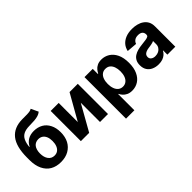

<svg xmlns="http://www.w3.org/2000/svg" viewBox="-7 -1497 2452 2452"><g transform="rotate(-45 1219.0 -271.0)"><path d="M513.7 -745.6 560.1 -647Q537.1 -627.9 508.8 -619.1Q478 -609.9 441.9 -606.9Q399.4 -603.5 347.2 -603Q284.7 -602.5 244.1 -582.5Q204.6 -563 184.1 -521.5Q163.1 -479 156.7 -412.6H162.1Q186.5 -462.9 231.4 -490.2Q275.9 -517.6 341.8 -517.6Q409.7 -517.6 463.9 -486.8Q515.1 -457.5 544.9 -398.9Q574.2 -341.8 574.2 -262.2Q574.2 -179.2 542 -117.7Q510.3 -57.6 449.7 -22.9Q390.6 10.7 307.6 10.7Q224.6 10.7 165 -23.9Q106 -58.1 72.8 -127Q40 -195.3 40 -293.5V-338.4Q40 -536.1 116.7 -630.9Q193.4 -725.6 342.3 -727.1Q395 -728 415.5 -727.5Q445.3 -727.1 473.1 -731Q496.6 -734.4 513.7 -745.6ZM308.1 -106.4Q343.8 -106.4 368.2 -124.5Q393.1 -142.6 406.7 -176.3Q420.4 -211.4 420.4 -257.3Q420.4 -303.2 406.7 -336.4Q392.6 -368.7 367.7 -385.7Q342.3 -402.8 307.6 -402.8Q281.2 -402.8 260.3 -393.1Q238.8 -383.3 224.6 -365.2Q210.4 -347.7 202.1 -319.3Q193.8 -291.5 193.8 -257.3Q193.8 -188.5 224.6 -147Q254.9 -106.4 308.1 -106.4Z M819.3 -545.4V-199.7L1015.6 -545.4H1164.6V0H1020.5V-347.2L824.7 0H674.8V-545.4Z M1436.5 204.6H1285.6V-545.4H1434.6V-453.6H1441.4Q1452.6 -477.1 1470.7 -499Q1488.8 -521.5 1520 -537.1Q1550.3 -552.7 1596.7 -552.7Q1655.3 -552.7 1706.5 -521.5Q1757.3 -489.7 1787.1 -428.2Q1817.4 -365.2 1817.4 -272Q1817.4 -180.7 1788.1 -118.2Q1759.3 -55.7 1709 -23.4Q1658.7 8.8 1596.2 8.8Q1551.3 8.8 1521.5 -5.9Q1490.2 -21 1471.2 -42.5Q1452.1 -63.5 1441.4 -87.4H1436.5ZM1433.6 -272.9Q1433.6 -225.1 1447.3 -188Q1460.4 -151.9 1486.3 -131.8Q1512.2 -111.3 1548.3 -111.3Q1584.5 -111.3 1610.8 -132.3Q1637.2 -153.3 1649.9 -189Q1663.1 -224.6 1663.1 -272.9Q1663.1 -319.8 1649.9 -356Q1636.7 -391.6 1611.3 -412.1Q1586.4 -432.1 1548.3 -432.1Q1510.7 -432.1 1486.3 -412.6Q1460 -392.6 1447.3 -357.4Q1433.6 -320.3 1433.6 -272.9Z M2073.2 10.3Q2022 10.3 1980.5 -8.3Q1939.5 -26.4 1916 -62.5Q1892.1 -98.1 1892.1 -152.3Q1892.1 -198.2 1908.7 -228.5Q1925.8 -259.8 1954.6 -278.3Q1984.4 -297.4 2020 -306.6Q2059.6 -316.9 2097.2 -320.3Q2151.4 -326.2 2173.8 -330.1Q2203.1 -334.5 2216.3 -343.3Q2229 -351.6 2229 -369.1V-371.6Q2229 -405.3 2208.5 -423.8Q2187.5 -441.9 2148.4 -441.9Q2107.4 -441.9 2083.5 -424.3Q2059.1 -405.8 2051.3 -379.4L1911.6 -390.6Q1922.9 -441.9 1953.1 -477.1Q1985.4 -513.7 2034.2 -533.2Q2083.5 -552.7 2148.9 -552.7Q2195.3 -552.7 2236.3 -542Q2279.8 -530.8 2310.5 -508.8Q2343.8 -485.4 2361.8 -451.7Q2380.4 -416 2380.4 -367.7V0H2236.8V-75.7H2232.9Q2219.7 -49.8 2197.8 -30.8Q2176.8 -12.2 2144.5 -0.5Q2114.3 10.3 2073.2 10.3ZM2116.7 -94.2Q2150.4 -94.2 2175.8 -107.4Q2200.7 -120.1 2215.8 -143.6Q2230.5 -166 2230.5 -194.8V-252.9Q2225.1 -249 2210.9 -244.6Q2195.3 -240.2 2183.6 -237.8Q2163.1 -233.9 2152.8 -232.4Q2144 -231 2125 -228.5Q2099.1 -225.1 2078.6 -215.8Q2057.6 -206.5 2047.9 -193.4Q2036.6 -178.2 2036.6 -157.2Q2036.6 -126.5 2059.6 -110.4Q2081.1 -94.2 2116.7 -94.2Z"/></g></svg>

Font: My Font
Style: Bold
Weight: 500
Designer: Rasmus Andersson
Foundry: rsms
Version: Version 0.001